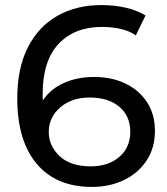

<svg xmlns="http://www.w3.org/2000/svg" viewBox="-20 -728 657 756"><path d="M342 8Q201 8 124.5 -83Q48 -174 48 -341Q48 -460 90 -542Q132 -624 206.5 -666Q281 -708 379 -708Q429 -708 474 -698Q519 -688 553 -667L515 -589Q488 -607 453.5 -614.5Q419 -622 381 -622Q274 -622 211 -555.5Q148 -489 148 -358Q148 -352 148 -346Q148 -340 149 -333Q179 -378 232 -401.5Q285 -425 350 -425Q420 -425 474 -399Q528 -373 559 -325.5Q590 -278 590 -213Q590 -145 557 -95.5Q524 -46 468 -19Q412 8 342 8ZM338 -73Q406 -73 449.5 -110Q493 -147 493 -209Q493 -271 450 -307.5Q407 -344 333 -344Q262 -344 217 -305Q172 -266 172 -208Q172 -154 214.5 -113.5Q257 -73 338 -73Z"/></svg>

Font: Montserrat Medium
Style: Regular
Weight: 500
Designer: Julieta Ulanovsky
Foundry: Julieta Ulanovsky
Version: Version 9.000; ttfautohint (v1.8.4.7-5d5b)